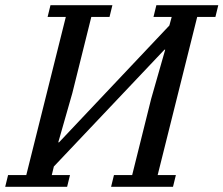

<svg xmlns="http://www.w3.org/2000/svg" viewBox="-41 -718 859 738"><path d="M-10 -45H60L212 -653H142L153 -698H391L380 -653H310L237 -360L183 -171H186L610 -620L619 -653H549L560 -698H798L787 -653H717L565 -45H635L624 0H386L397 -45H467L540 -338L594 -527H591L166 -78L158 -45H228L217 0H-21Z"/></svg>

Font: IBM Plex Serif Text
Style: Italic
Weight: 450
Italic angle: -14°
Designer: Mike Abbink, Paul van der Laan, Pieter van Rosmalen
Foundry: Bold Monday
Version: Version 3.001